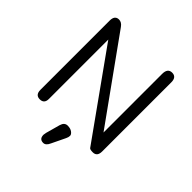

<svg xmlns="http://www.w3.org/2000/svg" viewBox="-213 -772 1083 1083"><g transform="rotate(45 328.0 -230.5)"><path d="M337.9 137.7Q325.2 167 304.7 167Q273.4 167 273.4 132.8Q273.4 132.8 276.4 115.2L299.8 30.3Q308.6 0 334 0Q356.4 0 370.1 10.3Q383.8 20.5 383.8 31.7Q383.8 43 377 56.6ZM540 6.8Q517.6 6.8 512.7 0L152.3 -504.9V-31.2Q152.3 6.8 117.2 6.8Q82 6.8 82 -34.2V-585.9Q82 -627.9 115.2 -627.9Q136.7 -627.9 152.3 -605.5L503.9 -115.2V-583Q503.9 -627.9 539.1 -627.9Q574.2 -627.9 574.2 -585.9V-34.2Q574.2 6.8 540 6.8Z"/></g></svg>

Font: Jura
Style: DemiBold
Weight: 600
Version: Version 2.5